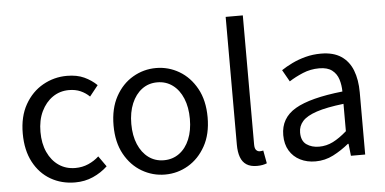

<svg xmlns="http://www.w3.org/2000/svg" viewBox="-50 -808 1836 916"><g transform="rotate(-5 868.0 -350.0)"><path d="M275.4 12Q210.1 12 158.2 -18.1Q106.3 -48.2 76.2 -105.1Q46 -162.1 46 -242.3Q46 -323.5 78.5 -380.6Q110.9 -437.7 164.3 -467.9Q217.7 -498 279.7 -498Q327.8 -498 362.3 -481.9Q396.9 -465.8 422.1 -441L381.4 -389.9Q363.1 -408 338.7 -418.8Q314.4 -429.5 283.3 -429.5Q239.7 -429.5 205.4 -405.9Q171.2 -382.3 151 -340.4Q130.8 -298.5 130.8 -242.3Q130.8 -186.7 149.9 -145Q169 -103.3 203 -79.9Q236.9 -56.5 282.1 -56.5Q315.7 -56.5 344.7 -69.2Q373.7 -82 395.3 -102.1L431 -51.5Q400.4 -22.8 361.1 -5.4Q321.7 12 275.4 12Z M706.2 12Q646.6 12 595.1 -18.1Q543.7 -48.1 512.3 -105Q480.9 -161.9 480.9 -242.4Q480.9 -323.5 512.3 -380.8Q543.7 -438 595.1 -468Q646.6 -498.1 706.2 -498.1Q765.7 -498.1 816.9 -468Q868 -438 899.7 -380.8Q931.4 -323.5 931.4 -242.4Q931.4 -161.9 899.7 -105Q868 -48.1 816.9 -18.1Q765.7 12 706.2 12ZM706.2 -56.5Q748 -56.5 779.8 -79.7Q811.6 -102.9 829 -144.8Q846.4 -186.7 846.4 -242.4Q846.4 -298.1 829 -340.3Q811.6 -382.6 779.8 -406.1Q748 -429.6 706.2 -429.6Q664.4 -429.6 632.9 -406.1Q601.4 -382.6 583.6 -340.3Q565.9 -298.1 565.9 -242.4Q565.9 -186.7 583.6 -144.8Q601.4 -102.9 632.9 -79.7Q664.4 -56.5 706.2 -56.5Z M1146.1 9.2Q1115.2 9.2 1095.9 -3.4Q1076.6 -16 1067.8 -40.5Q1058.9 -64.9 1058.9 -100.2V-712.2H1141V-94.2Q1141 -74.5 1148.3 -66.9Q1155.5 -59.3 1165.5 -59.3Q1169.1 -59.3 1172.6 -59.8Q1176.1 -60.3 1182.1 -61.3L1193.6 0.8Q1185.2 4.4 1173.3 6.8Q1161.5 9.2 1146.1 9.2Z M1426.3 12Q1385.6 12 1353.2 -4.3Q1320.8 -20.5 1302.1 -51.5Q1283.4 -82.4 1283.4 -126.2Q1283.4 -208 1355.4 -250.2Q1427.4 -292.3 1582.7 -309Q1582.5 -339.5 1574 -367Q1565.5 -394.6 1543.5 -411.7Q1521.4 -428.9 1481.9 -428.9Q1440.1 -428.9 1403.1 -413.4Q1366 -397.9 1336.9 -379L1305 -435.4Q1327.3 -450.4 1357 -464.9Q1386.7 -479.4 1421.9 -488.7Q1457.1 -498 1496.1 -498Q1555.2 -498 1592.4 -473.3Q1629.6 -448.6 1647.2 -403.6Q1664.8 -358.6 1664.8 -297.7V0H1596.5L1590.1 -57.9H1586.8Q1551.7 -29.1 1511.8 -8.5Q1471.9 12 1426.3 12ZM1449.2 -56.5Q1484.6 -56.5 1516.1 -72.3Q1547.6 -88.1 1582.7 -118.9V-249.9Q1501 -240.4 1453.3 -224.5Q1405.6 -208.6 1385 -185.6Q1364.5 -162.7 1364.5 -131.5Q1364.5 -91.2 1389.3 -73.8Q1414.1 -56.5 1449.2 -56.5Z"/></g></svg>

Font: Source Sans 3
Style: Regular
Weight: 200
Designer: Paul D. Hunt
Foundry: Adobe
Version: Version 3.046;hotconv 1.0.118;makeotfexe 2.5.65603